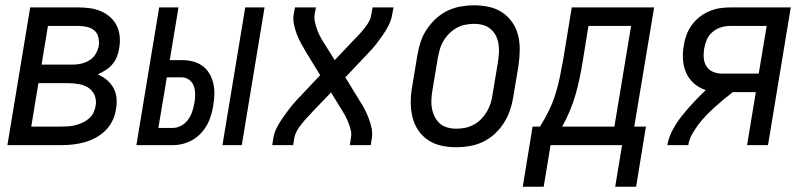

<svg xmlns="http://www.w3.org/2000/svg" viewBox="-20 -548 3040 725"><path d="M8 0 94 -520H276Q298 -520 320 -517Q342 -514 361.5 -505.5Q381 -497 396.5 -483Q412 -469 421 -450.5Q430 -432 432 -410Q434 -388 430 -365Q428 -350 421.5 -334Q415 -318 404 -305Q393 -292 378.5 -283Q364 -274 349 -267Q368 -259 383 -246.5Q398 -234 408 -216.5Q418 -199 420 -178Q422 -157 418 -136Q415 -114 405 -93Q395 -72 378.5 -55.5Q362 -39 341.5 -28Q321 -17 299.5 -11Q278 -5 256 -2.5Q234 0 212 0ZM137 -304H254Q270 -304 286 -307.5Q302 -311 317 -320Q332 -329 341 -344Q350 -359 353 -375Q355 -391 351.5 -407Q348 -423 336 -433Q324 -443 308 -446.5Q292 -450 276 -450H161ZM98 -70H212Q225 -70 238.5 -71Q252 -72 265.5 -75.5Q279 -79 292 -85Q305 -91 316 -100.5Q327 -110 333 -122.5Q339 -135 341 -148Q345 -169 337.5 -187.5Q330 -206 314 -216.5Q298 -227 277.5 -230.5Q257 -234 237 -234H125Z M820 0 906 -520H979L893 0ZM495 0 581 -520H654L621 -321H666Q688 -321 708 -316Q728 -311 744 -299.5Q760 -288 770.5 -270.5Q781 -253 785.5 -233Q790 -213 789.5 -191.5Q789 -170 785 -149Q781 -121 770 -93.5Q759 -66 738 -44Q717 -22 689.5 -11Q662 0 634 0ZM578 -65H633Q649 -65 664.5 -73.5Q680 -82 690.5 -96.5Q701 -111 706 -127Q711 -143 714 -159Q717 -176 717 -192Q717 -208 712 -222.5Q707 -237 694.5 -246.5Q682 -256 666 -256H610Z M1008 0 1012 -26Q1015 -46 1025 -65.5Q1035 -85 1047.5 -103Q1060 -121 1073.5 -138.5Q1087 -156 1102 -172L1189 -264L1134 -354Q1125 -369 1116 -385.5Q1107 -402 1100.5 -419.5Q1094 -437 1090 -455.5Q1086 -474 1089 -494L1094 -520H1173L1168 -494Q1166 -479 1169 -465.5Q1172 -452 1176.5 -439Q1181 -426 1187 -414Q1193 -402 1200 -391L1244 -321L1315 -396Q1318 -399 1320.5 -401.5Q1323 -404 1325 -406Q1335 -416 1343.5 -426Q1352 -436 1360.5 -447Q1369 -458 1375 -470Q1381 -482 1382 -494L1387 -520H1466L1461 -494Q1458 -474 1448.5 -454.5Q1439 -435 1426.5 -417Q1414 -399 1400.5 -381.5Q1387 -364 1371 -348L1284 -256L1339 -166Q1349 -151 1357.5 -134.5Q1366 -118 1372.5 -100.5Q1379 -83 1383 -64.5Q1387 -46 1384 -26L1380 0H1301L1305 -26Q1308 -41 1305 -54.5Q1302 -68 1297 -81Q1292 -94 1286 -106Q1280 -118 1273 -129L1230 -199L1158 -124Q1156 -121 1153.5 -118.5Q1151 -116 1149 -114Q1139 -104 1130.5 -94Q1122 -84 1113.5 -73Q1105 -62 1099 -50Q1093 -38 1091 -26L1087 0Z M1703 8Q1674 8 1646.5 2Q1619 -4 1596.5 -19Q1574 -34 1559 -56.5Q1544 -79 1537.5 -106Q1531 -133 1531 -161.5Q1531 -190 1536 -219L1556 -339Q1560 -364 1568 -389Q1576 -414 1591 -436.5Q1606 -459 1626 -477.5Q1646 -496 1670 -507.5Q1694 -519 1719.5 -523.5Q1745 -528 1770 -528Q1799 -528 1826.5 -522Q1854 -516 1876.5 -501Q1899 -486 1914.5 -463.5Q1930 -441 1936.5 -414Q1943 -387 1942.5 -358.5Q1942 -330 1938 -301L1918 -181Q1914 -156 1905.5 -131Q1897 -106 1882.5 -83.5Q1868 -61 1848 -42.5Q1828 -24 1804 -12.5Q1780 -1 1754 3.5Q1728 8 1703 8ZM1704 -62Q1720 -62 1737 -65.5Q1754 -69 1769.5 -77.5Q1785 -86 1797.5 -99Q1810 -112 1819 -127.5Q1828 -143 1833 -159.5Q1838 -176 1840 -192L1860 -312Q1863 -330 1864 -347.5Q1865 -365 1862.5 -381.5Q1860 -398 1852.5 -413Q1845 -428 1832.5 -438.5Q1820 -449 1804 -453.5Q1788 -458 1770 -458Q1754 -458 1736.5 -454.5Q1719 -451 1704 -442.5Q1689 -434 1676 -421Q1663 -408 1654 -392.5Q1645 -377 1640.5 -360.5Q1636 -344 1633 -328L1613 -208Q1610 -190 1609 -172.5Q1608 -155 1611 -138.5Q1614 -122 1621.5 -107Q1629 -92 1641 -81.5Q1653 -71 1669.5 -66.5Q1686 -62 1704 -62Z M1954 157 1991 -70H2019Q2038 -100 2053 -131Q2068 -162 2078 -194.5Q2088 -227 2094.5 -259.5Q2101 -292 2107 -325L2139 -520H2450L2375 -70H2419L2382 157H2303L2329 0H2059L2033 157ZM2103 -70H2300L2363 -450H2202L2180 -314Q2175 -283 2168.5 -252Q2162 -221 2153 -190Q2144 -159 2131.5 -129Q2119 -99 2103 -70Z M2500 0Q2505 -30 2520.5 -58.5Q2536 -87 2556.5 -112.5Q2577 -138 2599.5 -162Q2622 -186 2645 -208Q2620 -216 2601 -232.5Q2582 -249 2571.5 -272Q2561 -295 2559 -321.5Q2557 -348 2562 -376Q2565 -396 2572 -415.5Q2579 -435 2591.5 -452.5Q2604 -470 2621 -483.5Q2638 -497 2658 -505.5Q2678 -514 2698 -517Q2718 -520 2738 -520H2966L2880 0H2801L2834 -200H2747Q2729 -186 2712 -172Q2695 -158 2678.5 -143Q2662 -128 2646 -111.5Q2630 -95 2617 -77.5Q2604 -60 2593 -40.5Q2582 -21 2579 0ZM2707 -270H2845L2875 -450H2738Q2720 -450 2703 -445Q2686 -440 2671 -427.5Q2656 -415 2649 -398.5Q2642 -382 2639 -364Q2636 -346 2637.5 -328.5Q2639 -311 2648 -297Q2657 -283 2673 -276.5Q2689 -270 2707 -270Z"/></svg>

Font: Iosevka Term Curly Oblique
Style: Regular
Weight: 400
Italic angle: -9°
Designer: Belleve Invis
Foundry: Belleve Invis
Version: Version 32.3.0